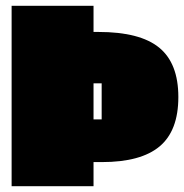

<svg xmlns="http://www.w3.org/2000/svg" viewBox="-20 -641 634 661"><path d="M331 -83H302V0H20V-621H302V-531H319Q462 -531 528 -477Q594 -423 594 -307Q594 -191 529.5 -137Q465 -83 331 -83ZM330 -230V-354H302V-230Z"/></svg>

Font: Passion One Black
Style: Regular
Weight: 900
Designer: Alejandro Lo Celso
Foundry: Fontstage
Version: Version 1.002